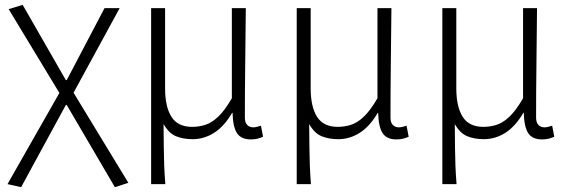

<svg xmlns="http://www.w3.org/2000/svg" viewBox="-20 -567 2367 799"><path d="M67.9 211.9 11.2 199.2 227.1 -180.2 16.1 -528.8 74.2 -546.9 253.9 -233.9H257.8L415 -533.2H478L286.1 -181.2L514.2 193.8L458 211.9L257.8 -129.9H253.9Z M608.9 199.2V-533.2H667V-199.2Q667 -123 693.4 -81.1Q719.7 -39.1 779.8 -39.1Q806.6 -39.1 833.3 -47.1Q859.9 -55.2 887.2 -80.6Q914.6 -106 944.8 -158.2V-533.2H1002.9Q1002 -418.5 1000.5 -303.5Q999 -188.5 999 -78.1Q999 -57.1 1008.8 -47.1Q1018.6 -37.1 1033.7 -37.1Q1046.4 -37.1 1065.9 -43.9L1074.7 2Q1064.9 6.3 1052.7 9.8Q1040.5 13.2 1023.9 13.2Q983.4 13.2 966.3 -12.9Q949.2 -39.1 947.8 -97.2H945.8Q912.6 -40.5 870.8 -14.2Q829.1 12.2 781.7 12.2Q742.7 12.2 712.6 0Q682.6 -12.2 660.6 -50.8Q661.1 7.3 661.6 46.6Q662.1 85.9 663.3 120.4Q664.6 154.8 668 199.2Z M1214.8 199.2V-533.2H1272.9V-199.2Q1272.9 -123 1299.3 -81.1Q1325.7 -39.1 1385.7 -39.1Q1412.6 -39.1 1439.2 -47.1Q1465.8 -55.2 1493.2 -80.6Q1520.5 -106 1550.8 -158.2V-533.2H1608.9Q1607.9 -418.5 1606.4 -303.5Q1605 -188.5 1605 -78.1Q1605 -57.1 1614.7 -47.1Q1624.5 -37.1 1639.6 -37.1Q1652.3 -37.1 1671.9 -43.9L1680.7 2Q1670.9 6.3 1658.7 9.8Q1646.5 13.2 1629.9 13.2Q1589.4 13.2 1572.3 -12.9Q1555.2 -39.1 1553.7 -97.2H1551.8Q1518.6 -40.5 1476.8 -14.2Q1435.1 12.2 1387.7 12.2Q1348.6 12.2 1318.6 0Q1288.6 -12.2 1266.6 -50.8Q1267.1 7.3 1267.6 46.6Q1268.1 85.9 1269.3 120.4Q1270.5 154.8 1273.9 199.2Z M1820.8 199.2V-533.2H1878.9V-199.2Q1878.9 -123 1905.3 -81.1Q1931.6 -39.1 1991.7 -39.1Q2018.6 -39.1 2045.2 -47.1Q2071.8 -55.2 2099.1 -80.6Q2126.5 -106 2156.7 -158.2V-533.2H2214.8Q2213.9 -418.5 2212.4 -303.5Q2210.9 -188.5 2210.9 -78.1Q2210.9 -57.1 2220.7 -47.1Q2230.5 -37.1 2245.6 -37.1Q2258.3 -37.1 2277.8 -43.9L2286.6 2Q2276.9 6.3 2264.6 9.8Q2252.4 13.2 2235.8 13.2Q2195.3 13.2 2178.2 -12.9Q2161.1 -39.1 2159.7 -97.2H2157.7Q2124.5 -40.5 2082.8 -14.2Q2041 12.2 1993.7 12.2Q1954.6 12.2 1924.6 0Q1894.5 -12.2 1872.6 -50.8Q1873 7.3 1873.5 46.6Q1874 85.9 1875.2 120.4Q1876.5 154.8 1879.9 199.2Z"/></svg>

Font: Source Han Sans CN Light
Style: Regular
Weight: 300
Designer: Ryoko NISHIZUKA  (kana, bopomofo & ideographs); Paul D. Hunt (Latin, Greek & Cyrillic); Sandoll Communications , Soo-you
Foundry: Adobe
Version: Version 2.000;hotconv 1.0.107;makeotfexe 2.5.65593